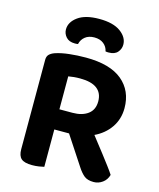

<svg xmlns="http://www.w3.org/2000/svg" viewBox="-124 -927 850 1024"><g transform="rotate(15 301.0 -415.0)"><path d="M214.9 -318.5H287Q339.9 -318.5 372 -342.2Q404.1 -366 404.1 -412.5Q404.1 -458.6 372.9 -482.4Q341.8 -506.1 278.9 -506.1Q261.2 -506.1 245.2 -504.6Q229.3 -503.1 214.9 -500.4ZM298.9 -207.6H73.2V-554.1Q73.2 -573.4 84 -583.9Q94.8 -594.4 112.8 -600.7Q145.1 -611.7 189.2 -616.6Q233.4 -621.6 280.6 -621.6Q414.2 -621.6 481.5 -565.7Q548.8 -509.7 548.8 -413.8Q548.8 -353.5 516.8 -306.8Q484.9 -260.2 428.9 -233.9Q372.9 -207.6 298.9 -207.6ZM275.1 -242.1 400.5 -273.5Q424.5 -241.8 449.9 -209.7Q475.3 -177.6 498.3 -147.6Q521.4 -117.5 540.1 -92.6Q558.8 -67.8 569.4 -51.1Q561.5 -22.9 539.4 -7Q517.3 9 490.8 9Q456.6 9 438 -6.4Q419.4 -21.9 402.8 -47.8ZM73.2 -259.9H216.5V-1.3Q207.2 1.3 188.7 4.1Q170.1 7 150.2 7Q108.4 7 90.8 -8.3Q73.2 -23.6 73.2 -60.4ZM296.6 -737.1Q265.6 -737.1 245.9 -721.4Q226.2 -705.8 220.6 -680.4Q215.9 -679.4 211.9 -679.2Q207.9 -679 202.9 -679Q171.1 -679 154.7 -697.4Q138.2 -715.8 138.2 -739.5Q138.2 -780 179.1 -809.7Q220 -839.3 296.6 -839.3Q373.8 -839.3 414.4 -809.5Q454.9 -779.7 454.9 -739.5Q454.9 -715.8 439 -697.4Q423.1 -679 390.2 -679Q385.9 -679 381.4 -679.2Q376.9 -679.4 372.6 -680.4Q367.6 -705.8 347.7 -721.4Q327.9 -737.1 296.6 -737.1Z"/></g></svg>

Font: Baloo Tammudu 2
Style: Regular
Weight: 400
Designer: Maithili Shingre, Omkar Shende and Ek Type
Foundry: Ek Type
Version: Version 1.700